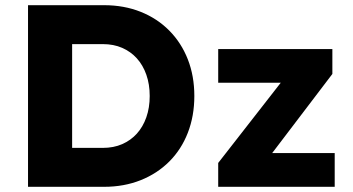

<svg xmlns="http://www.w3.org/2000/svg" viewBox="-20 -720 1361 740"><path d="M88 0V-700H381Q458 -700 522 -674.5Q586 -649 632.5 -602Q679 -555 704 -491Q729 -427 729 -350Q729 -273 704 -208.5Q679 -144 632.5 -97.5Q586 -51 522 -25.5Q458 0 381 0ZM258 -116 235 -150H376Q418 -150 451 -164.5Q484 -179 507.5 -205Q531 -231 544 -268Q557 -305 557 -350Q557 -395 544 -432Q531 -469 507.5 -495Q484 -521 451 -535.5Q418 -550 376 -550H232L258 -582ZM821 0V-92L1062 -401H821V-531H1261V-435L1029 -130H1270V0Z"/></svg>

Font: Mach
Style: Bold
Weight: 700
Version: Version 1.002